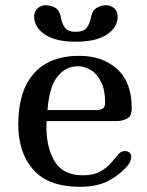

<svg xmlns="http://www.w3.org/2000/svg" viewBox="-20 -716 565 736"><path d="M435 -126Q445 -137 460 -137Q468 -137 475.5 -131.5Q483 -126 483 -116Q483 -98 470 -82Q442 -48 398 -24Q354 0 286 0Q166 0 108 -65Q50 -130 50 -239Q50 -367 110 -434.5Q170 -502 284 -502Q373 -502 429 -451.5Q485 -401 485 -301Q485 -270 466.5 -261Q448 -252 428 -252H159Q158 -246 158 -240.5Q158 -235 158 -230Q158 -148 190.5 -96Q223 -44 297 -44Q338 -44 364 -58.5Q390 -73 406.5 -92.5Q423 -112 435 -126ZM278 -462Q232 -462 200.5 -423Q169 -384 162 -294H349Q366 -294 374.5 -300Q383 -306 383 -323Q383 -371 367.5 -402Q352 -433 328 -447.5Q304 -462 278 -462ZM329 -651Q334 -676 351 -686Q368 -696 388 -696Q403 -696 417 -685Q431 -674 431 -652Q431 -611 389.5 -583.5Q348 -556 270 -556Q194 -556 152.5 -583.5Q111 -611 111 -653Q111 -674 125 -685Q139 -696 155 -696Q175 -696 192 -686Q209 -676 213 -651Q217 -627 228.5 -610.5Q240 -594 270 -594Q301 -594 313 -610.5Q325 -627 329 -651Z"/></svg>

Font: Marmelad
Style: Regular
Weight: 400
Designer: Manvel Shmavonyan
Foundry: Cyreal
Version: Version 1.110; ttfautohint (v1.8.4.7-5d5b)